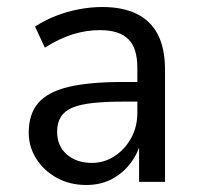

<svg xmlns="http://www.w3.org/2000/svg" viewBox="-20 -519 571 548"><path d="M226 9Q179 9 142 -11.5Q105 -32 83.5 -66Q62 -100 62 -140Q62 -194 89.5 -225.5Q117 -257 176 -271Q235 -285 329 -285H385V-229H335Q282 -229 245 -225Q208 -221 186 -211.5Q164 -202 153.5 -185Q143 -168 143 -143Q143 -102 171 -78Q199 -54 242 -54Q277 -54 306.5 -73Q336 -92 354 -124.5Q372 -157 372 -197V-326Q372 -382 346 -407.5Q320 -433 265 -433Q226 -433 187.5 -421Q149 -409 108 -383L80 -443Q107 -461 139 -473.5Q171 -486 205 -492.5Q239 -499 272 -499Q330 -499 370 -479.5Q410 -460 430.5 -420.5Q451 -381 451 -319V0H377V-109H381Q370 -74 348 -47.5Q326 -21 295.5 -6Q265 9 226 9Z"/></svg>

Font: Nunito Sans 10pt SemiCondensed
Style: Regular
Weight: 400
Width: 4
Designer: Vernon Adams
Foundry: Vernon Adams
Version: Version 3.101;gftools[0.9.27]